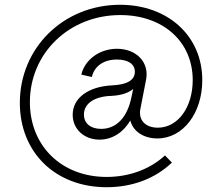

<svg xmlns="http://www.w3.org/2000/svg" viewBox="-20 -680 909 803"><path d="M426 103C533 103 629 67 699 0L670 -30C607 28 520 60 426 60C238 60 105 -69 105 -253C105 -458 270 -617 483 -617C662 -617 786 -506 786 -345C786 -231 724 -146 640 -146C588 -146 558 -178 567 -224L591 -347C605 -419 551 -476 469 -476C397 -476 335 -431 320 -368L364 -358C375 -404 414 -431 469 -431C516 -431 544 -412 544 -380C544 -345 512 -326 449 -323C349 -318 284 -270 284 -200C284 -140 332 -96 396 -96C449 -96 496 -126 525 -176C536 -132 579 -101 638 -101C745 -101 826 -206 826 -345C826 -529 683 -660 482 -660C246 -660 63 -480 63 -250C63 -42 212 103 426 103ZM403 -141C359 -141 331 -164 331 -201C331 -247 375 -277 446 -279C486 -281 517 -291 537 -308L530 -275C513 -189 467 -141 403 -141Z"/></svg>

Font: Uncut Sans Light Italic
Style: Regular
Weight: 300
Italic angle: -11°
Designer: Kasper Nordkvist
Foundry: UNCUT.wtf
Version: Version 1.304;Glyphs 3.2 (3246)